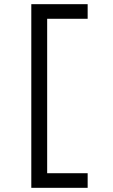

<svg xmlns="http://www.w3.org/2000/svg" viewBox="-20 -790 540 920"><path d="M130 110V-770H400V-700H206V40H400V110Z"/></svg>

Font: M PLUS Code Latin
Style: Regular
Weight: 400
Designer: Coji Morishita
Foundry: UNDERFOREST DESIGN
Version: Version 1.002; ttfautohint (v1.8.3)